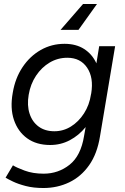

<svg xmlns="http://www.w3.org/2000/svg" viewBox="-20 -732 626 964"><path d="M467 -712 374 -582H284L397 -712ZM232 -4Q163 -4 116.5 -37.5Q70 -71 50 -130Q30 -189 44 -266Q56 -339 93 -394.5Q130 -450 184.5 -481Q239 -512 304 -512Q362 -512 402.5 -486Q443 -460 464 -414L478 -500H558L482 -47Q468 40 427.5 97.5Q387 155 327.5 183.5Q268 212 198 212Q148 212 109.5 202Q71 192 45 179.5Q19 167 8 160L45 98Q62 109 103.5 124.5Q145 140 199 140Q273 140 329.5 95Q386 50 402 -49L410 -94Q376 -52 330.5 -28Q285 -4 232 -4ZM253 -73Q298 -73 336.5 -97Q375 -121 402 -163Q429 -205 437 -259L438 -263Q451 -342 417.5 -392Q384 -442 318 -442Q270 -442 229.5 -418Q189 -394 161 -352Q133 -310 124 -256Q115 -203 128.5 -161.5Q142 -120 174 -96.5Q206 -73 253 -73Z"/></svg>

Font: Figtree
Style: Italic
Weight: 400
Italic angle: -9.5°
Foundry: Erik Kennedy
Version: Version 2.001; ttfautohint (v1.8.4.7-5d5b);gftools[0.9.27]